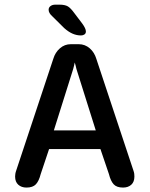

<svg xmlns="http://www.w3.org/2000/svg" viewBox="-20 -816 659 845"><path d="M96.5 9.5Q74.5 9.5 60.5 -3Q46.5 -15.5 46.5 -39Q46.5 -44.5 47.5 -51Q48.5 -57.5 51 -64.5L214.5 -557Q223 -585.5 243.8 -603.5Q264.5 -621.5 291.5 -621.5H326.5Q354 -621.5 374.8 -603.5Q395.5 -585.5 404 -557L567.5 -64.5Q570 -57.5 570.8 -51Q571.5 -44.5 571.5 -39Q571.5 -15.5 557.8 -3Q544 9.5 521.5 9.5Q493.5 9.5 480.2 -5Q467 -19.5 459.5 -49.5L422 -160H196L159 -49.5Q151.5 -19.5 138 -5Q124.5 9.5 96.5 9.5ZM217 -242H401.5L316.5 -512Q314.5 -520 312.8 -527.5Q311 -535 309 -541Q308 -535 306 -527.5Q304 -520 302 -512ZM336.5 -660Q317.5 -660 299.5 -667.8Q281.5 -675.5 262.5 -692.5L210.5 -744Q194 -758.5 194 -773Q194 -783 202.2 -789.2Q210.5 -795.5 223.5 -795.5H241.5Q266 -795.5 278.8 -787.8Q291.5 -780 307 -758.5L341.5 -713Q358 -690.5 358 -677.5Q358 -669 351.8 -664.5Q345.5 -660 336.5 -660Z"/></svg>

Font: Sono Monospace Medium
Style: Regular
Weight: 500
Designer: Tyler Finck
Foundry: Tyler Finck
Version: Version 2.112